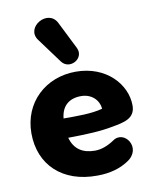

<svg xmlns="http://www.w3.org/2000/svg" viewBox="-88 -850 756 930"><g transform="rotate(-10 290.0 -385.5)"><path d="M316 11C380 11 430 -5 468 -30C553 -83 481 -187 420 -143C390 -123 358 -110 325 -110C265 -110 224 -136 208 -194C303 -195 369 -198 430 -210C484 -220 542 -229 542 -294C542 -397 450 -503 299 -503C150 -503 36 -397 36 -246C36 -91 144 13 316 11ZM147 -686 237 -564C272 -516 352 -559 325 -615L258 -749C220 -828 95 -756 147 -686ZM202 -290C208 -351 245 -382 304 -382C353 -382 390 -350 394 -304C339 -289 269 -290 202 -290Z"/></g></svg>

Font: SN Pro Heavy
Style: Regular
Weight: 800
Designer: Tobias Whetton
Foundry: Supernotes
Version: Version 1.001;Glyphs 3.2 (3249)